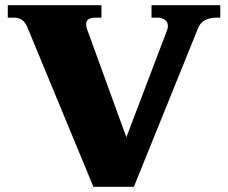

<svg xmlns="http://www.w3.org/2000/svg" viewBox="-20 -720 879 740"><path d="M85 -616Q70 -652 34 -652H10V-700H371V-652H347Q312 -652 312 -627Q312 -620 315 -609L467 -191L623 -601Q627 -610 627 -620Q627 -636 615 -644Q603 -652 588 -652H564V-700H829V-652H812Q790 -652 771 -642.5Q752 -633 744 -613L496 0H340Z"/></svg>

Font: Taviraj Black
Style: Regular
Weight: 900
Designer: Katatrad Team
Foundry: CadsonDemak
Version: Version 1.001